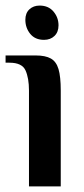

<svg xmlns="http://www.w3.org/2000/svg" viewBox="-22 -669 300 689"><path d="M136 -526Q104 -526 86.5 -547.5Q69 -569 69 -598Q69 -622 83.5 -635.5Q98 -649 120 -649Q152 -649 170 -627.5Q188 -606 188 -578Q188 -554 173.5 -540Q159 -526 136 -526ZM82 0V-344Q82 -389 69.5 -416.5Q57 -444 12 -444H-2V-470H106Q141 -470 160.5 -459Q180 -448 188 -421Q196 -394 196 -344V0Z"/></svg>

Font: El Messiri SemiBold
Style: Regular
Weight: 600
Designer: Mohamed Gaber
Foundry: Kief Type Foundry
Version: Version 2.020; ttfautohint (v1.8.3)